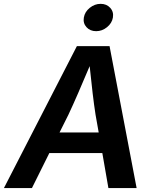

<svg xmlns="http://www.w3.org/2000/svg" viewBox="-41 -964 790 984"><path d="M-21 0 353 -727.5H520.5L659.2 0H514.6L483.4 -179.7H211.9L122.6 0ZM264.2 -285.2H464.8L448.7 -376Q440.9 -425.8 433.6 -487.8Q426.3 -549.8 418.5 -625Q386.7 -549.8 359.9 -487.8Q333 -425.8 309.6 -376ZM451.7 -804.2Q420.9 -804.2 402.3 -824.7Q383.8 -845.2 388.7 -874Q393.6 -903.3 418.9 -923.8Q444.3 -944.3 474.6 -944.3Q505.4 -944.3 523.9 -923.8Q542.5 -903.3 537.6 -874Q532.7 -845.2 507.6 -824.7Q482.4 -804.2 451.7 -804.2Z"/></svg>

Font: Inter Semi Bold
Style: Italic
Weight: 600
Italic angle: -9.39999°
Designer: Rasmus Andersson
Foundry: rsms
Version: Version 4.000;git-3c8e0fc